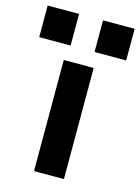

<svg xmlns="http://www.w3.org/2000/svg" viewBox="-171 -804 633 868"><g transform="rotate(15 145.5 -369.5)"><path d="M76 0V-520H216V0ZM201 -591V-739H349V-591ZM-58 -591V-739H89V-591Z"/></g></svg>

Font: M PLUS 1 Thin
Style: Bold
Weight: 700
Version: Version 1.001